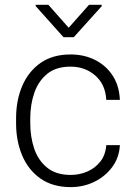

<svg xmlns="http://www.w3.org/2000/svg" viewBox="-20 -763 556 793"><path d="M272 -40.5Q308.6 -40.5 341.1 -54.7Q373.5 -68.8 394.8 -96.2Q416 -123.5 418.9 -163.6H475.1Q472.7 -113.3 444.3 -74.2Q416 -35.2 370.8 -12.7Q325.7 9.8 272 9.8Q197.8 9.8 147.5 -25.4Q97.2 -60.5 71.8 -120.4Q46.4 -180.2 46.4 -253.9V-274.4Q46.4 -348.6 72 -408.4Q97.7 -468.3 147.7 -503.2Q197.8 -538.1 271.5 -538.1Q328.1 -538.1 373.3 -515.1Q418.5 -492.2 445.6 -450.2Q472.7 -408.2 475.1 -350.6H418.9Q415.5 -414.6 373.3 -451.2Q331.1 -487.8 271.5 -487.8Q211.4 -487.8 174.8 -457.8Q138.2 -427.7 121.6 -379.2Q105 -330.6 105 -274.4V-253.9Q105 -197.8 121.3 -149.2Q137.7 -100.6 174.6 -70.6Q211.4 -40.5 272 -40.5ZM179.7 -743.2 263.7 -648.4 347.7 -743.2H399.9V-737.3L284.7 -609.4H242.2L127.4 -737.8V-743.2Z"/></svg>

Font: Vazirmatn UI ExtraLight
Style: Regular
Weight: 200
Designer: Saber Rastikerdar
Foundry: Saber Rastikerdar
Version: Version 33.003